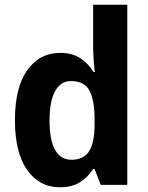

<svg xmlns="http://www.w3.org/2000/svg" viewBox="-20 -780 624 810"><path d="M232 10Q146 10 94.5 -63Q43 -136 43 -273Q43 -411 95 -484Q147 -557 234 -557Q284 -557 318 -535Q352 -513 375 -476H380Q377 -499 375 -528Q373 -557 373 -580V-760H517V0H405L379 -67H373Q350 -32 317 -11Q284 10 232 10ZM281 -106Q334 -106 356.5 -143Q379 -180 379 -256V-277Q379 -357 357.5 -397.5Q336 -438 279 -438Q236 -438 212.5 -395.5Q189 -353 189 -272Q189 -189 212.5 -147.5Q236 -106 281 -106Z"/></svg>

Font: Noto Sans Lao SemiCondensed
Style: Bold
Weight: 700
Width: 4
Designer: Monotype Design Team
Foundry: Monotype Imaging Inc.
Version: Version 2.003; ttfautohint (v1.8.4.7-5d5b)